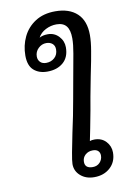

<svg xmlns="http://www.w3.org/2000/svg" viewBox="-102 -1009 722 1072"><g transform="rotate(-10 259.5 -473.0)"><path d="M470 -116Q470 -63 434.5 -30.5Q399 2 344 2Q297 2 266.5 -24.5Q236 -51 236 -91Q236 -108 245 -156.5Q254 -205 266 -263Q287 -357 303 -449L321 -549L348 -698Q357 -748 357 -783Q357 -830 339 -852.5Q321 -875 283 -875Q251 -875 221.5 -860Q192 -845 178 -818Q197 -829 226 -829Q263 -829 288 -802.5Q313 -776 313 -740Q313 -684 278.5 -654Q244 -624 188 -624Q141 -624 111.5 -650Q82 -676 82 -733Q82 -790 105.5 -839Q129 -888 175.5 -918Q222 -948 289 -948Q368 -948 412.5 -906.5Q457 -865 457 -784Q457 -745 448 -694Q442 -655 422 -559L400 -444Q390 -382 368 -270L354 -201Q365 -205 380 -205Q421 -205 445.5 -178.5Q470 -152 470 -116ZM209 -782Q183 -782 163.5 -763Q144 -744 144 -717Q144 -698 156 -685.5Q168 -673 190 -673Q218 -673 237.5 -690.5Q257 -708 257 -738Q257 -759 243.5 -770.5Q230 -782 209 -782ZM401 -111Q401 -127 391 -137Q381 -147 361 -147Q335 -147 318 -131.5Q301 -116 301 -92Q301 -55 345 -55Q370 -55 385.5 -71.5Q401 -88 401 -111Z"/></g></svg>

Font: Mali Medium
Style: Italic
Weight: 500
Italic angle: -10°
Version: Version 1.000; ttfautohint (v1.6)